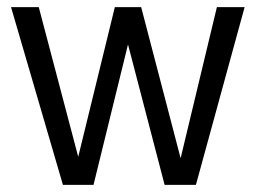

<svg xmlns="http://www.w3.org/2000/svg" viewBox="-20 -520 719 540"><path d="M157 0 11 -500H89L200 -79L303 -500H377L488 -75L590 -500H668L531 0H443L340 -395L243 0Z"/></svg>

Font: Gudea
Style: Regular
Weight: 400
Designer: Agustina Mingote
Foundry: Agustina Mingote
Version: Version 1.002